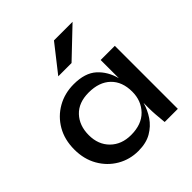

<svg xmlns="http://www.w3.org/2000/svg" viewBox="-203 -911 1073 1073"><g transform="rotate(-45 333.0 -374.5)"><path d="M284 11Q216 11 159.5 -22Q103 -55 69.5 -113.5Q36 -172 36 -248Q36 -326 70 -384.5Q104 -443 162 -476Q220 -509 292 -509Q381 -509 428.5 -466Q476 -423 494 -354V-498H606V0H502Q502 -3 500 -22Q498 -41 496 -67Q494 -93 494 -118V-159Q482 -115 456 -76.5Q430 -38 388 -13.5Q346 11 284 11ZM318 -81Q402 -81 448 -128.5Q494 -176 494 -248Q494 -327 447.5 -372Q401 -417 318 -417Q238 -417 194 -370Q150 -323 150 -248Q150 -173 196.5 -127Q243 -81 318 -81ZM262 -601 387 -760H534L367 -601Z"/></g></svg>

Font: Syne SemiBold
Style: Regular
Weight: 600
Designer: Lucas Descroix
Foundry: Bonjour Monde
Version: Version 2.200; ttfautohint (v1.8.4)